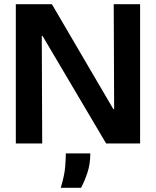

<svg xmlns="http://www.w3.org/2000/svg" viewBox="-20 -680 739 910"><path d="M55 0V-660H226L517 -163H521L519 -660H644V0H483L182 -509H178L180 0ZM268 210Q286 150 289 109.5Q292 69 292 47H408Q408 98 394 139.5Q380 181 364 210Z"/></svg>

Font: Bricolage Grotesque 72pt SemiBold
Style: Regular
Weight: 600
Version: Version 1.001;gftools[0.9.33.dev8+g029e19f]